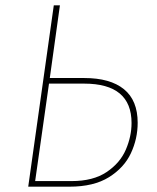

<svg xmlns="http://www.w3.org/2000/svg" viewBox="-20 -701 591 721"><path d="M497 -240Q497 -180 471.5 -125.5Q446 -71 389 -35.5Q332 0 241 0H86L182 -681H205L167 -408H296Q394 -408 445.5 -366Q497 -324 497 -240ZM474 -239Q474 -387 296 -387H164L112 -21H249Q330 -21 380.5 -55Q431 -89 452.5 -139Q474 -189 474 -239Z"/></svg>

Font: Fira Sans Thin
Style: Italic
Weight: 250
Italic angle: -8°
Designer: Carrois Corporate & Edenspiekermann AG
Foundry: Carrois Corporate GbR & Edenspiekermann AG
Version: Version 4.203